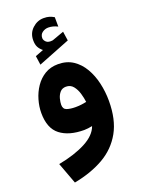

<svg xmlns="http://www.w3.org/2000/svg" viewBox="-174 -760 817 1103"><g transform="rotate(-20 234.5 -208.5)"><path d="M172.9 -512.2Q156.2 -525.4 147.7 -541.5Q139.2 -557.6 139.2 -583.5Q139.2 -627 169.4 -655Q199.7 -683.1 238.3 -683.1Q259.3 -683.1 273.2 -678.7Q287.1 -674.3 301.3 -666L301.8 -608.4Q272.9 -623 245.1 -623Q225.6 -623 209 -611.3Q192.4 -599.6 192.4 -577.1Q192.9 -564 205.1 -552.7Q217.3 -541.5 243.2 -544.9Q243.2 -544.9 247.1 -545.9L317.4 -571.3L325.7 -515.1L130.4 -438L122.6 -492.7ZM429.2 -108.4Q429.2 5.9 387 81.5Q344.7 157.2 267.6 201.7Q190.4 246.1 85 266.1L36.6 135.7Q136.2 116.7 203.4 81.5Q270.5 46.4 288.6 -4.9Q276.4 -2.4 263.2 -0.7Q250 1 239.3 1Q146.5 1 93.3 -40Q40 -81.1 40 -174.8Q40 -213.9 51.8 -254.6Q63.5 -295.4 86.9 -329.8Q110.4 -364.3 145 -385.3Q179.7 -406.2 225.6 -406.2Q278.3 -406.2 316.7 -380.9Q355 -355.5 379.9 -313Q404.8 -270.5 417 -217.3Q429.2 -164.1 429.2 -108.4ZM237.3 -139.6Q258.3 -139.6 275.6 -142.1Q293 -144.5 304.2 -147Q301.3 -171.9 293 -200.2Q284.7 -228.5 268.3 -248.8Q252 -269 224.6 -269Q201.2 -269 187.7 -253.4Q174.3 -237.8 168.9 -216.8Q163.6 -195.8 163.6 -180.2Q163.6 -153.8 184.8 -146.7Q206.1 -139.6 237.3 -139.6Z"/></g></svg>

Font: Vazirmatn UI FD ExtraBold
Style: Regular
Weight: 800
Designer: Saber Rastikerdar
Foundry: Saber Rastikerdar
Version: Version 33.003